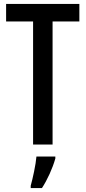

<svg xmlns="http://www.w3.org/2000/svg" viewBox="-20 -734 435 975"><path d="M247 0V-625H383V-714H11V-625H148V0ZM261 71V61H165C162 101 146 174 136 209V221H193C220 180 247 121 261 71Z"/></svg>

Font: Noto Sans Devanagari ExtraCondensed Medium
Style: Regular
Weight: 500
Width: 2
Designer: Jelle Bosma - Monotype Design Team
Foundry: Monotype Imaging Inc.
Version: Version 2.004